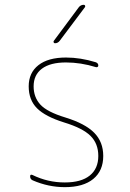

<svg xmlns="http://www.w3.org/2000/svg" viewBox="-20 -770 540 800"><path d="M247.1 -259.8Q168.9 -284.2 134.3 -318.8Q99.6 -353.5 99.6 -410.2Q99.6 -466.8 140.1 -498.5Q180.7 -530.3 254.9 -530.3Q315.4 -530.3 378.9 -510.7Q389.6 -506.8 389.6 -497.1Q389.6 -493.2 386.7 -491.2Q383.8 -489.3 379.9 -490.2Q316.4 -509.8 254.9 -509.8Q189.5 -509.8 154.8 -483.9Q120.1 -458 120.1 -410.2Q120.1 -365.2 147.9 -334.5Q175.8 -303.7 252.9 -280.3Q335 -254.9 372.6 -216.8Q410.2 -178.7 410.2 -120.1Q410.2 -58.6 368.7 -24.4Q327.1 9.8 250 9.8Q181.6 9.8 116.2 -18.6Q105.5 -23.4 105.5 -35.2Q105.5 -44.9 115.2 -41Q178.7 -9.8 250 -9.8Q318.4 -9.8 354 -38.6Q389.6 -67.4 389.6 -120.1Q389.6 -171.9 356.9 -204.1Q324.2 -236.3 247.1 -259.8ZM209 -589.8Q205.1 -589.8 203.6 -593.3Q202.1 -596.7 204.1 -599.6L308.6 -740.2Q316.4 -750 329.1 -750Q333 -750 334.5 -746.6Q335.9 -743.2 334 -740.2L228.5 -599.6Q220.7 -589.8 209 -589.8Z"/></svg>

Font: Rounded-X Mgen+ 1mn thin
Style: Regular
Weight: 100
Designer: [Source Han Sans]
Ryoko NISHIZUKA  (kana & ideographs); Paul D. Hunt (Latin, Greek & Cyrillic); Wenlong ZHANG  (bopomofo
Version: Version 1.059.20150602